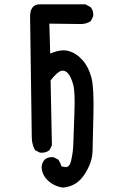

<svg xmlns="http://www.w3.org/2000/svg" viewBox="-20 -723 540 876"><path d="M266.6 132.8Q246.6 129.9 229.2 121.6Q211.9 113.3 198.2 100.1Q169.9 72.8 169.9 37.1V36.6Q172.4 19 183.1 5.9L183.6 5.4Q191.4 -1.5 201.4 -4.2Q211.4 -6.8 223.1 -5.9H224.1L225.1 -5.4L244.6 4.4L246.1 5.4L247.1 6.8Q257.3 23.4 259.3 33.7Q259.3 34.2 260.5 35.2Q261.7 36.1 266.6 37.4Q271.5 38.6 278.8 39.1Q285.2 39.6 290 36.6Q294.9 33.7 298.8 26.4Q302.7 19 305.2 6.8Q313.5 -29.8 314.5 -65.9Q315.4 -102.5 319.3 -202.1Q321.3 -252 320.1 -285.2Q318.8 -318.4 314.5 -334.5Q306.2 -367.7 292 -386.2Q278.8 -402.8 261.7 -400.4Q257.8 -399.9 252.4 -397Q247.1 -394 240.7 -388.7Q234.4 -383.3 226.8 -375Q219.2 -366.7 210.9 -356.4L216.8 -61.5V-60.1L216.3 -59.1L206.5 -39.6L205.6 -38.1L204.6 -37.1Q187.5 -24.4 163.6 -26.4H162.6L161.6 -26.9L142.1 -36.6L140.1 -37.6L139.2 -39.1Q125 -65.9 125 -96.7Q125 -126 117.2 -652.3V-652.8Q118.2 -669.4 123.5 -680.9Q128.9 -692.4 138.7 -698Q148.4 -703.6 162.1 -703.1H368.2H369.6L371.1 -702.6L392.6 -690.9L393.6 -689.9L394 -689.5Q400.9 -681.6 403.6 -671.6Q406.2 -661.6 405.3 -649.9V-648.9L404.8 -647.9L395 -628.4L394 -627L393.1 -626Q383.3 -619.6 372.3 -616.5Q361.3 -613.3 348.6 -613.3L205.1 -615.2L209 -478.5Q257.3 -499.5 291.5 -490.7Q310.1 -485.8 326.4 -475.1Q342.8 -464.4 356.9 -448.2Q364.3 -439.9 370.1 -430.9Q376 -421.9 381.1 -411.9Q386.2 -401.9 390.1 -390.9Q394 -379.9 397.5 -367.7Q409.2 -319.8 406.2 -202.1Q403.3 -85 402.3 -34.7Q401.4 17.6 366.2 71.8Q330.6 127.4 268.1 132.8H267.6Z"/></svg>

Font: NaikaiFont
Style: SemiBold
Weight: 600
Version: Version 1.89